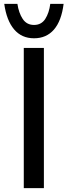

<svg xmlns="http://www.w3.org/2000/svg" viewBox="-20 -973 350 993"><path d="M103 -725H207V0H103ZM156 -775Q92 -775 53 -821Q14 -867 2 -953H70Q77 -906 97.5 -875Q118 -844 156 -844Q194 -844 214 -875Q234 -906 240 -953H309Q298 -865 259 -820Q220 -775 156 -775Z"/></svg>

Font: Reem Kufi
Style: Regular
Weight: 400
Designer: Khaled Hosny
Version: Version 1.6